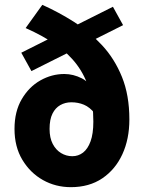

<svg xmlns="http://www.w3.org/2000/svg" viewBox="-20 -762 600 794"><path d="M273 12Q210 12 157.5 -17.5Q105 -47 72.5 -101Q40 -155 40 -229Q40 -301 70 -352Q100 -403 147 -429.5Q194 -456 246 -456Q283 -456 318.5 -438Q354 -420 370 -375L372 -293Q351 -319 327 -329Q303 -339 275 -339Q250 -339 229.5 -327.5Q209 -316 197 -292Q185 -268 185 -229Q185 -192 198 -167Q211 -142 232.5 -129Q254 -116 279 -116Q304 -116 323.5 -131Q343 -146 354.5 -177.5Q366 -209 366 -259Q366 -334 349 -391.5Q332 -449 297.5 -495Q263 -541 210.5 -577.5Q158 -614 86 -646L155 -742Q222 -712 286 -671.5Q350 -631 402 -575Q454 -519 484.5 -443.5Q515 -368 515 -268Q515 -187 486 -124Q457 -61 403 -24.5Q349 12 273 12ZM110 -468 68 -544 447 -734 489 -658Z"/></svg>

Font: Source Sans 3 ExtraBold
Style: Regular
Weight: 800
Designer: Paul D. Hunt
Foundry: Adobe
Version: Version 3.052;hotconv 1.1.0;makeotfexe 2.6.0